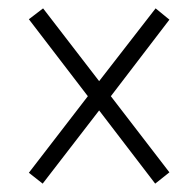

<svg xmlns="http://www.w3.org/2000/svg" viewBox="-20 -590 465 459"><path d="M82 -151 217 -326 351 -151 385 -178 245 -360 385 -543 352 -570 217 -396 83 -570 49 -544 190 -360 49 -177Z"/></svg>

Font: Noto Serif Georgian ExtraCondensed Light
Style: Regular
Weight: 300
Width: 2
Designer: Monotype Design Team, Akaki Razmadze
Foundry: Google LLC
Version: Version 2.003